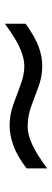

<svg xmlns="http://www.w3.org/2000/svg" viewBox="268 -683 214 790"><g transform="rotate(-90 375.0 -288.0)"><path d="M672.4 -289.6Q617.7 -250.5 577.4 -235.8Q537.1 -221.2 498.5 -221.2Q455.1 -221.2 414.3 -236.3Q373.5 -251.5 332.8 -266.4Q292 -281.2 247.6 -281.2Q216.3 -281.2 174.8 -262.2Q133.3 -243.2 77.1 -200.7V-285.6Q127.9 -324.7 172.1 -340.1Q216.3 -355.5 252.4 -355.5Q297.4 -355.5 339.6 -340.3Q381.8 -325.2 421.9 -310.1Q461.9 -294.9 499.5 -294.9Q528.3 -294.9 568.1 -311.3Q607.9 -327.6 672.4 -375Z"/></g></svg>

Font: Annapurna SIL
Style: Bold
Weight: 700
Designer: Peter Martin, Annie Olsen
Foundry: SIL International
Version: Version 2.000